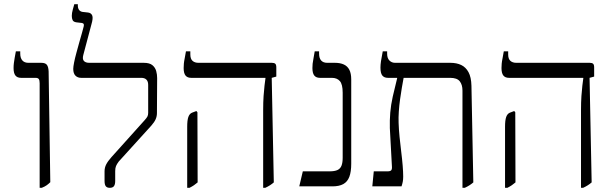

<svg xmlns="http://www.w3.org/2000/svg" viewBox="-20 -893 2947 920"><path d="M170 7V-494Q170 -508 166 -514Q162 -520 150 -520H81Q63 -520 54 -531Q45 -542 45 -567Q45 -579 46.5 -591Q48 -603 50.5 -617Q53 -631 56 -647H77V-636Q77 -615 87 -603.5Q97 -592 116 -592H178Q197 -592 204.5 -582.5Q212 -573 213 -551L221 -20Q213 -12 204 -5.5Q195 1 180 7Z M506 7Q493 7 487 -0.5Q481 -8 481 -26V-72Q481 -90 489 -105.5Q497 -121 514 -140L673 -317Q683 -328 686.5 -335Q690 -342 690 -352V-486Q690 -503 681.5 -511.5Q673 -520 657 -520H369Q352 -520 341.5 -530.5Q331 -541 331 -563Q331 -573 335 -593.5Q339 -614 346 -639.5Q353 -665 360 -690.5Q367 -716 373 -736Q379 -756 381 -766Q383 -774 381 -778Q379 -782 372 -783L346 -786Q332 -788 328 -796.5Q324 -805 324 -817Q324 -830 329 -848Q334 -866 336 -873H353V-866Q353 -854 358.5 -846Q364 -838 375 -836L402 -833Q417 -831 422 -818.5Q427 -806 418 -776L379 -629Q374 -610 382 -601Q390 -592 408 -592H669Q697 -592 710.5 -580.5Q724 -569 728.5 -552.5Q733 -536 733 -519L732 -351Q732 -336 726 -322Q720 -308 705 -291L549 -119Q540 -107 536 -97.5Q532 -88 532 -73V-26Q532 -9 526 -1Q520 7 506 7Z M1241 7V-365Q1241 -404 1243 -433Q1245 -462 1247.5 -483Q1250 -504 1252 -518V-520H896Q878 -520 869 -531Q860 -542 860 -567Q860 -577 861 -588Q862 -599 865 -613.5Q868 -628 871 -647H892V-632Q892 -611 902.5 -601.5Q913 -592 931 -592H1283Q1294 -592 1299 -587.5Q1304 -583 1304 -570V-526L1282 -520L1292 -19Q1284 -12 1274 -5.5Q1264 1 1251 7ZM877 7V-286Q877 -317 882.5 -332.5Q888 -348 900 -353L921 -361L926 -355L927 -19Q919 -12 909.5 -5.5Q900 1 888 7Z M1414 0 1431 -72H1559Q1584 -72 1597.5 -78.5Q1611 -85 1616.5 -99.5Q1622 -114 1622 -137V-449Q1622 -489 1608.5 -504.5Q1595 -520 1570 -520H1513Q1495 -520 1486 -531Q1477 -542 1477 -567Q1477 -577 1478 -587.5Q1479 -598 1482 -612.5Q1485 -627 1488 -647H1509V-636Q1509 -614 1519 -603Q1529 -592 1548 -592H1585Q1610 -592 1627.5 -584Q1645 -576 1654 -558.5Q1663 -541 1663 -512V-109Q1663 -70 1654 -46Q1645 -22 1625 -11Q1605 0 1573 0Z M2196 7V-459Q2196 -487 2183 -503.5Q2170 -520 2137 -520H1839Q1821 -520 1812 -531Q1803 -542 1803 -569Q1803 -582 1805.5 -599.5Q1808 -617 1814 -647H1835V-636Q1835 -614 1846 -603Q1857 -592 1873 -592H2138Q2168 -592 2190 -581.5Q2212 -571 2225 -547Q2238 -523 2239 -482L2248 -19Q2240 -12 2230 -5.5Q2220 1 2207 7ZM1764 0 1771 -72H1837Q1850 -72 1854.5 -77Q1859 -82 1858 -95L1848 -279Q1847 -317 1850 -353.5Q1853 -390 1862 -430.5Q1871 -471 1883 -518V-536H1914V-520Q1910 -499 1905.5 -472.5Q1901 -446 1897 -417Q1893 -388 1891 -359Q1889 -330 1890 -304Q1891 -273 1894.5 -237.5Q1898 -202 1902.5 -166Q1907 -130 1909.5 -99Q1912 -68 1912 -47Q1912 -33 1910 -22.5Q1908 -12 1904 0Z M2764 7V-365Q2764 -404 2766 -433Q2768 -462 2770.5 -483Q2773 -504 2775 -518V-520H2419Q2401 -520 2392 -531Q2383 -542 2383 -567Q2383 -577 2384 -588Q2385 -599 2388 -613.5Q2391 -628 2394 -647H2415V-632Q2415 -611 2425.5 -601.5Q2436 -592 2454 -592H2806Q2817 -592 2822 -587.5Q2827 -583 2827 -570V-526L2805 -520L2815 -19Q2807 -12 2797 -5.5Q2787 1 2774 7ZM2400 7V-286Q2400 -317 2405.5 -332.5Q2411 -348 2423 -353L2444 -361L2449 -355L2450 -19Q2442 -12 2432.5 -5.5Q2423 1 2411 7Z"/></svg>

Font: Noto Serif Hebrew Light
Style: Regular
Weight: 300
Version: Version 2.003